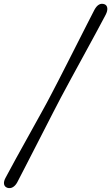

<svg xmlns="http://www.w3.org/2000/svg" viewBox="-62 -802 574 991"><path d="M251.5 -297Q234.5 -264.5 211.5 -220Q188.5 -175.5 162.8 -125Q137 -74.5 111.5 -25Q86 24.5 64 67.5Q42 110.5 26.5 140Q17 157 3.5 164.5Q-10 172 -25 167Q-39 161.5 -41.2 147.8Q-43.5 134 -33 115Q-12 75 19.5 18Q51 -39 85.5 -101.2Q120 -163.5 151.2 -219.8Q182.5 -276 202.5 -315Q219 -346 241.2 -389.5Q263.5 -433 288.8 -482.8Q314 -532.5 339.2 -582.2Q364.5 -632 386.8 -676Q409 -720 425.5 -751.5Q447 -791 477.5 -780Q490 -775 491.8 -760.2Q493.5 -745.5 483.5 -726Q464 -689 433.8 -633Q403.5 -577 369.5 -514.8Q335.5 -452.5 304.2 -395Q273 -337.5 251.5 -297Z"/></svg>

Font: Fraunces 72pt SuperSoft
Style: Italic
Weight: 400
Italic angle: -16°
Version: Version 1.000;[b76b70a41]